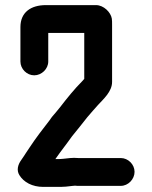

<svg xmlns="http://www.w3.org/2000/svg" viewBox="-20 -711 597 752"><path d="M169 -470V-582H310V-402C307 -399 305 -396 302 -393C272 -363 243 -327 216 -292L198 -270C190 -261 182 -252 175 -241C147 -205 120 -170 95 -132L81 -111C75 -102 69 -92 63 -84C50 -66 44 -44 56 -25C73 3 107 21 149 21H205C215 21 226 21 238 20L265 17C271 16 277 16 283 17H453C482 17 507 -9 507 -38C507 -67 482 -92 453 -92H286C275 -93 265 -93 255 -92L227 -89C219 -88 212 -88 205 -88H197C198 -89 198 -90 199 -91C219 -120 241 -147 262 -177C282 -202 302 -226 322 -252C334 -267 352 -286 364 -300C384 -322 419 -352 419 -390V-614C419 -623 419 -631 418 -638C414 -663 386 -691 356 -691H160C101 -691 60 -663 60 -605V-470C60 -441 85 -416 114 -416C143 -416 169 -441 169 -470Z"/></svg>

Font: Electronic
Style: ExHv
Weight: 900
Version: Version 1.011